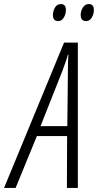

<svg xmlns="http://www.w3.org/2000/svg" viewBox="-86 -927 483 947"><path d="M-66 0 230 -717H298V0H244L245 -256H96L-9 0ZM114 -305H246L249 -579Q249 -601 249.5 -621Q250 -641 252 -657H249Q245 -642 238 -622.5Q231 -603 222 -578ZM339 -823Q312 -823 312 -853Q312 -872 322.5 -889.5Q333 -907 352 -907Q377 -907 377 -878Q377 -857 366.5 -840Q356 -823 339 -823ZM201 -823Q175 -823 175 -853Q175 -872 185 -889.5Q195 -907 214 -907Q239 -907 239 -878Q239 -857 228.5 -840Q218 -823 201 -823Z"/></svg>

Font: Noto Sans ExtraCondensed Light
Style: Italic
Weight: 300
Width: 2
Italic angle: -12°
Designer: Monotype Design Team
Foundry: Monotype Imaging Inc.
Version: Version 2.013; ttfautohint (v1.8.4.7-5d5b)